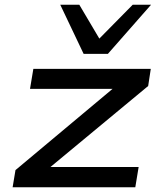

<svg xmlns="http://www.w3.org/2000/svg" viewBox="-20 -786 682 806"><path d="M33 0 45 -72 492 -446 482 -413H106L120 -497H613L602 -425L152 -52L162 -85H562L548 0ZM331 -560 233 -766H313L397 -624L537 -766H614L433 -560Z"/></svg>

Font: Nunito Sans 7pt Expanded Medium
Style: Italic
Weight: 500
Width: 7
Italic angle: -9°
Designer: Vernon Adams
Foundry: Vernon Adams
Version: Version 3.101;gftools[0.9.27]